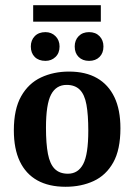

<svg xmlns="http://www.w3.org/2000/svg" viewBox="-20 -705 515 735"><path d="M318 -205Q318 -265 311 -304Q304 -343 285.5 -361.5Q267 -380 235 -380Q195 -380 175.5 -343Q156 -306 156 -216Q156 -155 163.5 -116Q171 -77 189.5 -58.5Q208 -40 240 -40Q279 -40 298.5 -77Q318 -114 318 -205ZM33 -206Q33 -287 61 -336.5Q89 -386 137 -408.5Q185 -431 244 -431Q308 -431 351.5 -406Q395 -381 418 -333Q441 -285 441 -214Q441 -132 413.5 -83Q386 -34 338.5 -12Q291 10 231 10Q167 10 123 -14.5Q79 -39 56 -87Q33 -135 33 -206ZM154 -472Q128 -472 113 -487Q98 -502 98 -527Q98 -551 113 -566.5Q128 -582 154 -582Q177 -582 192.5 -566.5Q208 -551 208 -527Q208 -502 192.5 -487Q177 -472 154 -472ZM321 -472Q296 -472 281 -487Q266 -502 266 -527Q266 -551 281 -566.5Q296 -582 321 -582Q346 -582 361 -566.5Q376 -551 376 -527Q376 -502 361 -487Q346 -472 321 -472ZM107 -685H366V-622H107Z"/></svg>

Font: Rasa SemiBold
Style: Regular
Weight: 600
Designer: Anna Giedrys (Yrsa+Rasa design), David Brezina (Yrsa art-direction, Rasa art-direction, design)
Foundry: Rosetta Type Foundry
Version: Version 2.004